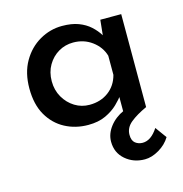

<svg xmlns="http://www.w3.org/2000/svg" viewBox="-99 -525 794 834"><g transform="rotate(-15 298.0 -108.5)"><path d="M253 10Q196 10 149 -15Q102 -40 74 -88.5Q46 -137 46 -209Q46 -279 75 -329.5Q104 -380 151.5 -407.5Q199 -435 253 -435Q296 -435 326.5 -423.5Q357 -412 378.5 -392.5Q400 -373 414 -350L421 -418H515V0Q469 21 441.5 43.5Q414 66 414 98Q414 124 428 135Q442 146 461 146Q499 146 530 98L567 149Q549 179 516 198.5Q483 218 452 218Q401 218 365 187Q329 156 329 106Q329 71 353 39.5Q377 8 417 -10L426 4L414 18V-105L421 -81Q409 -64 387 -42.5Q365 -21 332 -5.5Q299 10 253 10ZM281 -73Q331 -73 366.5 -99.5Q402 -126 414 -172V-258Q402 -299 365.5 -326Q329 -353 281 -353Q245 -353 215 -335.5Q185 -318 166.5 -286.5Q148 -255 148 -214Q148 -174 166.5 -142Q185 -110 215 -91.5Q245 -73 281 -73Z"/></g></svg>

Font: Reem Kufi Fun
Style: Regular
Weight: 400
Designer: Khaled Hosny
Version: Version 1.005